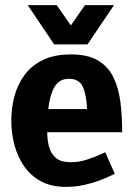

<svg xmlns="http://www.w3.org/2000/svg" viewBox="-20 -720 520 748"><path d="M236 8Q179 8 139 -14Q99 -36 73.5 -73Q48 -110 36 -156Q24 -202 24 -250Q24 -298 36 -344Q48 -390 75 -427Q102 -464 146.5 -486Q191 -508 256 -508Q322 -508 361.5 -484.5Q401 -461 421.5 -419.5Q442 -378 449 -323Q456 -268 456 -205H164Q164 -175 171 -148.5Q178 -122 197.5 -105Q217 -88 256 -88Q287 -88 318 -98Q349 -108 369.5 -117.5Q390 -127 390 -127L427 -43Q427 -43 411.5 -35.5Q396 -28 369 -17.5Q342 -7 308 0.5Q274 8 236 8ZM249 -413Q210 -413 192 -381Q174 -349 168 -295H319Q317 -349 303 -381Q289 -413 249 -413ZM424 -700 321 -547H191L88 -700H201L256 -621L311 -700Z"/></svg>

Font: Epunda Sans
Style: Bold
Weight: 700
Designer: Simon Atzbach
Foundry: typofactur
Version: Version 2.204; ttfautohint (v1.8.4.7-5d5b)